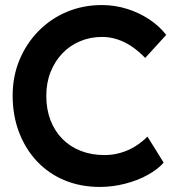

<svg xmlns="http://www.w3.org/2000/svg" viewBox="-20 -729 697 759"><path d="M30 -351Q30 -427 57 -492Q84 -557 132 -606Q180 -655 244 -682Q308 -709 383 -709Q434 -709 482 -694Q530 -679 570 -652.5Q610 -626 637 -591L554 -500Q528 -527 500.5 -545.5Q473 -564 443.5 -573.5Q414 -583 383 -583Q337 -583 296.5 -566Q256 -549 226.5 -518Q197 -487 180 -444.5Q163 -402 163 -350Q163 -297 179.5 -254Q196 -211 226.5 -180Q257 -149 299.5 -132.5Q342 -116 393 -116Q426 -116 457 -125Q488 -134 514.5 -150.5Q541 -167 563 -189L627 -86Q603 -59 563 -37Q523 -15 473.5 -2.5Q424 10 375 10Q299 10 236 -16Q173 -42 127 -90.5Q81 -139 55.5 -205.5Q30 -272 30 -351Z"/></svg>

Font: Our Lexend Medium
Style: Regular
Weight: 500
Designer: Bonnie Shaver-Troup, Thomas Jockin
Foundry: Lexend
Version: Version 1.007